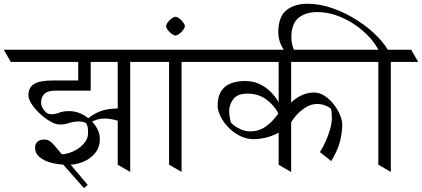

<svg xmlns="http://www.w3.org/2000/svg" viewBox="-62 -907 2227 1013"><path d="M560.5 -334.5V-270Q519 -281.7 489.3 -281.7Q468.3 -281.7 449.5 -275.9Q430.7 -270 408.7 -257.8L397 -276.9Q425.8 -303.7 465.1 -319.1Q504.4 -334.5 560.5 -334.5ZM422.4 -644.5 459.5 -580.1H-4.9L-42 -644.5ZM732.4 -644.5 769.5 -580.1H331.1L293.9 -644.5ZM416.5 -587.4V-428.7H229Q189.5 -428.7 172.1 -411.6Q154.8 -394.5 154.8 -367.2Q154.8 -344.7 171.1 -324.5Q187.5 -304.2 206.1 -304.2Q230.5 -304.2 250.5 -312.5Q270.5 -320.8 304.7 -320.8Q343.8 -320.8 380.6 -299.3Q417.5 -277.8 441.2 -244.4Q464.8 -210.9 464.8 -174.3Q464.8 -128.9 439.2 -98.4Q413.6 -67.9 375.5 -52.7Q337.4 -37.6 299.3 -37.6Q251 -37.6 210.9 -47.6Q170.9 -57.6 147 -77.9Q123 -98.1 123 -127.9Q123 -148.9 136.7 -159.9Q150.4 -170.9 171.4 -170.9Q185.5 -170.9 197.8 -164.3Q210 -157.7 225.1 -139.6L400.9 68.8L380.9 85.4L221.7 -95.2Q229.5 -93.3 237.1 -92.8Q244.6 -92.3 253.4 -92.3Q290 -92.3 324.2 -108.2Q358.4 -124 380.6 -149.7Q402.8 -175.3 402.8 -204.6Q402.8 -231.9 398.4 -243.7Q394 -255.4 392.1 -257.3Q390.1 -259.3 379.9 -262.7Q369.6 -266.1 354 -266.1Q330.6 -266.1 316.7 -262.2Q302.7 -258.3 289.3 -254.2Q275.9 -250 252.9 -250Q231.9 -250 204.1 -265.9Q176.3 -281.7 149.7 -306.2Q123 -330.6 105.5 -357.2Q87.9 -383.8 87.9 -405.3Q87.9 -444.3 116.9 -463.4Q146 -482.4 215.8 -482.4H350.6V-587.4ZM559.1 -38.1V-644.5H625V0Z M876 -644.5 913.1 -580.1H722.7L685.5 -644.5ZM1003.4 -644.5 1040.5 -580.1H850.1L813 -644.5ZM830.1 -38.1V-644.5H896V0Z M814.5 -769Q814.5 -777.8 823.2 -789.3Q832 -800.8 843.5 -809.6Q855 -818.4 863.8 -818.4Q872.6 -818.4 884 -809.6Q895.5 -800.8 904.3 -789.3Q913.1 -777.8 913.1 -769Q913.1 -760.3 904.3 -748.8Q895.5 -737.3 884 -728.5Q872.6 -719.7 863.8 -719.7Q855 -719.7 843.5 -728.5Q832 -737.3 823.2 -748.8Q814.5 -760.3 814.5 -769Z M1407.2 -644.5 1444.3 -580.1H993.7L956.5 -644.5ZM1836.4 -644.5 1873.5 -580.1H1398.4L1361.3 -644.5ZM1408.2 -37.6V-644H1474.1V0.5ZM1455.6 -215.8V-344.2Q1464.4 -357.9 1484.1 -375.2Q1503.9 -392.6 1532.7 -405.8Q1561.5 -418.9 1596.2 -418.9Q1623.5 -418.9 1649.9 -401.9Q1676.3 -384.8 1697.5 -358.2Q1718.8 -331.5 1731.2 -302.2Q1743.7 -272.9 1743.7 -248.5Q1743.7 -208 1731.9 -161.1Q1720.2 -114.3 1685.5 -57.1L1626 -104.5Q1643.1 -131.3 1657.5 -164.1Q1671.9 -196.8 1680.4 -228.3Q1689 -259.8 1689 -282.7Q1689 -294.9 1687.7 -311.8Q1686.5 -328.6 1684.1 -332Q1680.2 -338.9 1659.2 -348.6Q1638.2 -358.4 1610.4 -358.4Q1582.5 -358.4 1556.4 -343.5Q1530.3 -328.6 1508.5 -306.2Q1486.8 -283.7 1472.9 -259.3Q1459 -234.9 1455.6 -215.8ZM1434.1 -310.5Q1441.9 -299.3 1452.4 -285.6Q1462.9 -272 1470.7 -261.7Q1451.7 -233.9 1419.7 -213.9Q1387.7 -193.8 1350.1 -183.3Q1312.5 -172.9 1275.9 -172.9Q1238.3 -172.9 1204.1 -189.9Q1169.9 -207 1143.6 -234.1Q1117.2 -261.2 1101.8 -292.2Q1086.4 -323.2 1086.4 -350.6Q1086.4 -479.5 1233.4 -479.5Q1281.2 -479.5 1320.6 -457Q1359.9 -434.6 1388.9 -396.5Q1418 -358.4 1434.1 -310.5ZM1406.7 -308.6Q1383.3 -353.5 1341.6 -383.3Q1299.8 -413.1 1245.1 -413.1Q1190.4 -413.1 1168.7 -383.8Q1147 -354.5 1147 -318.4Q1147 -311 1148.7 -298.1Q1150.4 -285.2 1152.8 -273.9Q1155.3 -262.7 1157.2 -259.3Q1160.2 -254.9 1174.6 -243.9Q1189 -232.9 1211.2 -223.4Q1233.4 -213.9 1258.8 -213.9Q1303.2 -213.9 1339.6 -239Q1376 -264.2 1406.7 -308.6Z M2107.4 -644.5 2144.5 -580.1H1826.7L1789.6 -644.5ZM1499.5 -621.1 1436.5 -642.6Q1420.9 -665.5 1413.6 -689.2Q1406.2 -712.9 1406.2 -735.8Q1406.2 -817.9 1448.5 -852.5Q1490.7 -887.2 1560.5 -887.2Q1626 -887.2 1694.1 -863Q1762.2 -838.9 1823.7 -799.3Q1885.3 -759.8 1930.9 -712.6Q1976.6 -665.5 1997.1 -619.1L1939.5 -634.3Q1920.9 -673.8 1886.7 -711.2Q1852.5 -748.5 1808.1 -778.3Q1763.7 -808.1 1713.4 -825.7Q1663.1 -843.3 1611.8 -843.3Q1550.3 -843.3 1512.7 -812.5Q1475.1 -781.7 1475.1 -709Q1475.1 -688.5 1481 -666.3Q1486.8 -644 1499.5 -621.1ZM1934.1 -38.1V-644.5H2000V0Z"/></svg>

Font: Annapurna SIL
Style: Regular
Weight: 400
Designer: Peter Martin, Annie Olsen
Foundry: SIL International
Version: Version 2.000